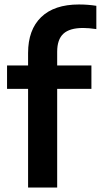

<svg xmlns="http://www.w3.org/2000/svg" viewBox="-20 -838 450 858"><path d="M235.5 -606.5V-545.5H388.5V-441H235.5V0H105.5V-441H11.5V-545.5H105.5V-601Q105.5 -705 164 -761.5Q222.5 -818 333 -818Q373 -818 410.5 -812V-708Q376.5 -713 351.5 -713Q291.5 -713 263.5 -687.5Q235.5 -662 235.5 -606.5Z"/></svg>

Font: Encode Sans SemiBold
Style: Regular
Weight: 600
Designer: Multiple Designers
Foundry: Impallari Type
Version: Version 2.000